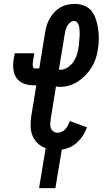

<svg xmlns="http://www.w3.org/2000/svg" viewBox="-20 -763 540 988"><path d="M181 205 215 -1Q191 -9 173.5 -26Q156 -43 147 -65.5Q138 -88 137.5 -114Q137 -140 141 -166L167 -324H157Q139 -324 122.5 -327Q106 -330 91.5 -338Q77 -346 67 -359Q57 -372 52.5 -388Q48 -404 47.5 -421.5Q47 -439 50 -456L56 -489H157L151 -456Q151 -452 150 -448Q149 -444 149 -440Q149 -436 148.5 -431.5Q148 -427 149 -423Q150 -419 151.5 -415Q153 -411 157 -411H182L213 -601Q216 -619 222 -637Q228 -655 238 -671.5Q248 -688 261.5 -702Q275 -716 291.5 -725.5Q308 -735 327 -739Q346 -743 364 -743Q390 -743 414 -733.5Q438 -724 452.5 -704.5Q467 -685 474.5 -660.5Q482 -636 485.5 -610.5Q489 -585 488.5 -558.5Q488 -532 483 -506Q480 -483 472 -460Q464 -437 451 -416Q438 -395 420.5 -376.5Q403 -358 382.5 -344.5Q362 -331 338 -323.5Q314 -316 291 -316Q285 -316 279.5 -316.5Q274 -317 268 -318L241 -151Q239 -139 238.5 -127Q238 -115 241.5 -104.5Q245 -94 254.5 -87Q264 -80 276 -80Q287 -80 298 -85Q309 -90 317 -99Q325 -108 330 -118.5Q335 -129 339 -140L428 -108Q420 -87 408 -67.5Q396 -48 378.5 -31.5Q361 -15 340 -5.5Q319 4 298 7L265 205ZM291 -404Q310 -404 328 -416Q346 -428 357.5 -444.5Q369 -461 375 -480Q381 -499 384 -518Q386 -527 386.5 -537Q387 -547 388 -556.5Q389 -566 389.5 -575.5Q390 -585 390 -594.5Q390 -604 389 -613.5Q388 -623 385.5 -632Q383 -641 377 -648Q371 -655 361 -655Q351 -655 341 -647Q331 -639 325.5 -629Q320 -619 317.5 -608.5Q315 -598 313 -587L283 -405Q285 -405 287 -404.5Q289 -404 291 -404Z"/></svg>

Font: Iosevka Curly Slab Semibold
Style: Italic
Weight: 600
Italic angle: -9°
Monospace: yes
Designer: Belleve Invis
Foundry: Belleve Invis
Version: Version 22.1.2; ttfautohint (v1.8.4)